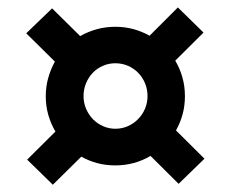

<svg xmlns="http://www.w3.org/2000/svg" viewBox="-20 -595 620 516"><path d="M460 -101 384.5 -176Q363.5 -163.5 339.8 -157Q316 -150.5 290 -150.5Q264.5 -150.5 241.8 -156.5Q219 -162.5 198.5 -174L122 -98.5L53 -166L129 -241.5Q116.5 -262.5 109.8 -286.2Q103 -310 103 -336.5Q103 -362 109.5 -385.2Q116 -408.5 127.5 -429.5L50.5 -505.5L120 -572.5L195.5 -498Q216.5 -510 240.2 -516.5Q264 -523 290 -523Q315.5 -523 338.5 -516.8Q361.5 -510.5 382 -499L458 -575L527 -507.5L451 -432Q463.5 -411 470.2 -387Q477 -363 477 -336.5Q477 -311 470.8 -288Q464.5 -265 453 -244.5L529.5 -168.5ZM204.5 -336.5Q204.5 -319 211.2 -303Q218 -287 229.5 -275Q241 -263 256.8 -256Q272.5 -249 290 -249Q308 -249 323.8 -256Q339.5 -263 351.2 -275Q363 -287 369.8 -303Q376.5 -319 376.5 -336.5Q376.5 -355 369.8 -371.2Q363 -387.5 351.2 -399.5Q339.5 -411.5 323.8 -418.2Q308 -425 290 -425Q272.5 -425 256.8 -418.2Q241 -411.5 229.5 -399.5Q218 -387.5 211.2 -371.2Q204.5 -355 204.5 -336.5Z"/></svg>

Font: Lato
Style: Regular
Weight: 800
Designer: Lukasz Dziedzic with Adam Twardoch and Botio Nikoltchev
Foundry: tyPoland Lukasz Dziedzic
Version: Version 2.015; 2015-08-06; http://www.latofonts.com/; ttfaut